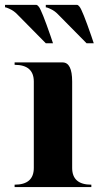

<svg xmlns="http://www.w3.org/2000/svg" viewBox="-40 -762 411 782"><path d="M19.5 -507.8H214.8Q253.9 -507.8 253.9 -429.7V-78.1Q253.9 -9.8 332 -9.8V0H19.5V-9.8Q97.7 -9.8 97.7 -78.1V-429.7Q97.7 -498 19.5 -498ZM341.8 -585.9H312.5L195.8 -704.1Q182.6 -717.8 166.5 -725.1Q151.4 -732.4 146.5 -732.4V-742.2H273.4Q278.3 -742.2 284.2 -734.4Q295.9 -719.7 332 -615.2ZM175.8 -585.9H146.5L29.8 -704.1Q16.6 -717.8 0.5 -725.1Q-14.6 -732.4 -19.5 -732.4V-742.2H107.4Q112.3 -742.2 118.2 -734.4Q129.9 -719.7 166 -615.2Z"/></svg>

Font: spinwerad
Style: Bold
Weight: 700
Width: 7
Version: Version 0.3